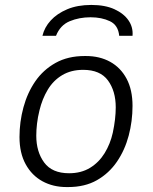

<svg xmlns="http://www.w3.org/2000/svg" viewBox="-20 -748 618 778"><path d="M250 10Q195 10 152 -13.5Q109 -37 84 -82.5Q59 -128 59 -193Q59 -254 75 -313Q91 -372 123 -418.5Q155 -465 205 -493Q255 -521 323 -521H328Q384 -521 426.5 -497.5Q469 -474 493 -429Q517 -384 517 -319Q517 -257 501.5 -198.5Q486 -140 454 -93Q422 -46 373 -18Q324 10 256 10ZM260 -46Q309 -46 345 -68Q381 -90 404 -127.5Q427 -165 437 -210Q443 -238 446 -264Q449 -290 449 -313Q449 -379 417.5 -422Q386 -465 317 -465Q268 -465 232 -443.5Q196 -422 173.5 -384.5Q151 -347 140 -301Q133 -273 130 -247Q127 -221 127 -198Q127 -133 159 -89.5Q191 -46 260 -46ZM152 -603Q160 -637 185.5 -665Q211 -693 252.5 -710.5Q294 -728 350 -728Q406 -728 444 -710.5Q482 -693 501 -665Q520 -637 517 -603H463Q459 -646 425.5 -662Q392 -678 347 -678Q301 -678 262.5 -662Q224 -646 207 -603Z"/></svg>

Font: Chivo Medium ExtraLight
Style: Italic
Weight: 250
Italic angle: -8.05°
Version: Version 2.002